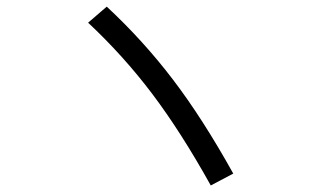

<svg xmlns="http://www.w3.org/2000/svg" viewBox="-20 -653 978 584"><path d="M248 -584 304.7 -632.8Q416 -529.3 506.3 -410.6Q596.7 -292 689.5 -125L621.1 -88.9Q530.3 -252 442.9 -367.7Q355.5 -483.4 248 -584Z"/></svg>

Font: Pretendard JP Variable
Style: Regular
Weight: 400
Designer: Base glyphs from Inter by Rasmus Andersson; Hangul glyphs from Noto Sans CJK(Source Han Sans) by Jang Soo-young and Kang
Foundry: Kil Hyung-jin
Version: Version 1.307;Glyphs 3.2 (3192)